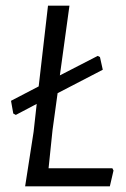

<svg xmlns="http://www.w3.org/2000/svg" viewBox="-20 -660 446 680"><path d="M378 -64 382 -56 369 0H69L99 -193L110 -292L36 -253L27 -258L19 -303L117 -354L150 -640H226L192 -393L326 -462L334 -458L344 -413L184 -330L166 -199L152 -64Z"/></svg>

Font: Alegreya Sans
Style: Italic
Weight: 400
Italic angle: -7°
Designer: Juan Pablo del Peral
Foundry: Huerta Tipografica
Version: Version 2.007